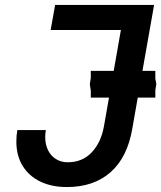

<svg xmlns="http://www.w3.org/2000/svg" viewBox="-20 -745 651 775"><path d="M46 -173.5Q46 -198.5 50 -220H165Q162.5 -204 162.5 -192Q162.5 -162 173.8 -139Q185 -116 205.8 -103Q226.5 -90 253.5 -90Q312.5 -90 350.2 -130Q388 -170 399.5 -235L420 -351H346.5V-379L342.5 -405L346.5 -430.5V-459H439L468 -624H184.5L202.5 -725H602L555 -459H607V-427.5L611 -405L607 -382V-351H536L514 -225.5Q494 -109.5 426.2 -49.8Q358.5 10 250 10Q188.5 10 142.5 -12.2Q96.5 -34.5 71.2 -75.8Q46 -117 46 -173.5Z"/></svg>

Font: JuliaMono SemiBoldItalic
Style: Regular
Weight: 600
Italic angle: -9°
Monospace: yes
Designer: cormullion
Foundry: corm
Version: Version 0.049; ttfautohint (v1.8.4)